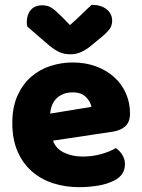

<svg xmlns="http://www.w3.org/2000/svg" viewBox="-20 -760 590 796"><path d="M309 16Q250 16 199.5 -0.5Q149 -17 111.5 -50Q74 -83 52.5 -133Q31 -183 31 -250Q31 -316 52.5 -363.5Q74 -411 109 -441.5Q144 -472 189 -486.5Q234 -501 281 -501Q334 -501 377.5 -485Q421 -469 452.5 -441Q484 -413 501.5 -374Q519 -335 519 -289Q519 -255 500 -237Q481 -219 447 -214L200 -177Q211 -144 245 -127.5Q279 -111 323 -111Q364 -111 400.5 -121.5Q437 -132 460 -146Q476 -136 487 -118Q498 -100 498 -80Q498 -35 456 -13Q424 4 384 10Q344 16 309 16ZM281 -377Q257 -377 239.5 -369Q222 -361 211 -348.5Q200 -336 194.5 -320.5Q189 -305 188 -289L359 -317Q356 -337 337 -357Q318 -377 281 -377ZM270 -656Q303 -685 322 -704Q341 -723 360 -740Q399 -740 422 -721.5Q445 -703 445 -674Q445 -654 434 -639Q423 -624 397 -603L352 -566Q334 -552 314.5 -543.5Q295 -535 273 -535Q259 -535 248 -537Q237 -539 225 -544.5Q213 -550 199 -560Q185 -570 167 -586L93 -650Q92 -655 91.5 -659Q91 -663 91 -668Q91 -699 107.5 -718.5Q124 -738 155 -738Q178 -738 194 -727.5Q210 -717 236 -691Z"/></svg>

Font: Baloo Tammudu
Style: Regular
Weight: 400
Designer: Omkar Shende and Ek Type
Foundry: Ek Type
Version: Version 1.443;PS 1.000;hotconv 16.6.51;makeotf.lib2.5.65220;